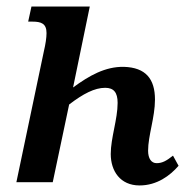

<svg xmlns="http://www.w3.org/2000/svg" viewBox="-20 -556 576 586"><path d="M406 10C459 10 499 -20 525 -50L508 -81C489 -66 476 -58 458 -58C442 -58 432 -72 432 -96C432 -142 453 -198 453 -252C453 -315 425 -350 358 -352C301 -353 252 -325 203 -289L254 -536H76L66 -490H79C106 -490 122 -484 122 -455C122 -441 119 -421 114 -400L30 0H141L191 -237C234 -270 269 -288 301 -288C327 -288 339 -274 339 -242C339 -192 318 -135 318 -86C318 -34 347 10 406 10Z"/></svg>

Font: Noto Serif Condensed Semi
Style: Italic
Weight: 600
Width: 3
Italic angle: -12°
Designer: Monotype Design Team
Foundry: Monotype Imaging Inc.
Version: Version 1.901